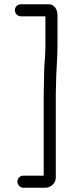

<svg xmlns="http://www.w3.org/2000/svg" viewBox="-20 -754 341 905"><path d="M78 -677H194V-538C194 -524 193 -506 192 -483C188 -440 187 -396 187 -351C186 -330 186 -308 186 -286V74H90C74 74 62 86 62 102C62 117 75 131 90 131H193C220 131 243 109 243 83V-286C243 -307 243 -329 244 -350C244 -412 251 -478 251 -538V-683C251 -709 236 -734 210 -734H78C63 -734 50 -722 50 -706C50 -691 63 -677 78 -677Z"/></svg>

Font: Electronic
Style: Regular
Weight: 400
Version: Version 1.011